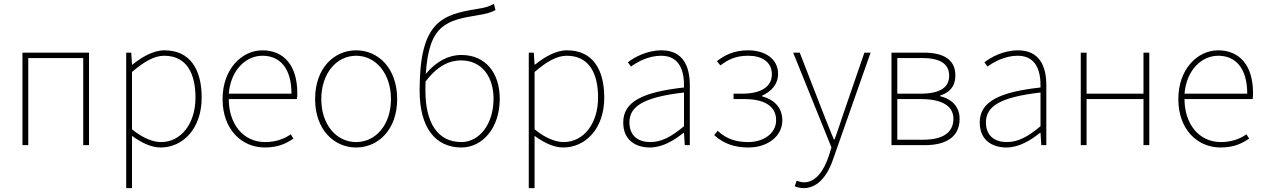

<svg xmlns="http://www.w3.org/2000/svg" viewBox="-20 -750 6532 992"><path d="M96 0H126V-450H410V0H440V-478H96Z M632 222H662V-48C714 -10 764 12 810 12C924 12 1022 -84 1022 -246C1022 -394 960 -490 830 -490C770 -490 712 -454 664 -416H662L658 -478H632ZM812 -16C774 -16 720 -34 662 -82V-378C724 -432 778 -462 828 -462C946 -462 990 -368 990 -246C990 -112 916 -16 812 -16Z M1348 12C1420 12 1460 -10 1496 -34L1482 -56C1448 -32 1404 -16 1350 -16C1236 -16 1162 -110 1162 -238H1514C1516 -250 1516 -260 1516 -270C1516 -412 1446 -490 1336 -490C1230 -490 1130 -394 1130 -238C1130 -82 1228 12 1348 12ZM1162 -266C1172 -388 1250 -462 1336 -462C1426 -462 1486 -398 1486 -266Z M1820 12C1934 12 2032 -80 2032 -238C2032 -398 1934 -490 1820 -490C1706 -490 1608 -398 1608 -238C1608 -80 1706 12 1820 12ZM1820 -16C1718 -16 1640 -106 1640 -238C1640 -370 1718 -462 1820 -462C1922 -462 2000 -370 2000 -238C2000 -106 1922 -16 1820 -16Z M2178 -282C2178 -299 2178 -314 2179 -329C2242 -412 2304 -438 2362 -438C2472 -438 2530 -350 2530 -240C2530 -108 2456 -16 2364 -16C2238 -16 2178 -120 2178 -282ZM2364 12C2469 12 2562 -84 2562 -240C2562 -374 2488 -466 2364 -466C2298 -466 2232 -432 2180 -368C2196 -624 2287 -645 2452 -672C2490 -678 2514 -684 2540 -698L2532 -730C2504 -716 2496 -712 2446 -704C2260 -674 2148 -636 2148 -282C2148 -92 2228 12 2364 12Z M2712 222H2742V-48C2794 -10 2844 12 2890 12C3004 12 3102 -84 3102 -246C3102 -394 3040 -490 2910 -490C2850 -490 2792 -454 2744 -416H2742L2738 -478H2712ZM2892 -16C2854 -16 2800 -34 2742 -82V-378C2804 -432 2858 -462 2908 -462C3026 -462 3070 -368 3070 -246C3070 -112 2996 -16 2892 -16Z M3338 12C3402 12 3462 -24 3512 -64H3514L3518 0H3544V-310C3544 -406 3510 -490 3398 -490C3320 -490 3254 -452 3224 -428L3240 -406C3270 -428 3328 -462 3396 -462C3496 -462 3516 -376 3514 -298C3298 -274 3200 -224 3200 -117C3200 -26 3264 12 3338 12ZM3340 -16C3282 -16 3232 -44 3232 -118C3232 -200 3304 -248 3514 -272V-98C3450 -44 3398 -16 3340 -16Z M3847 12C3946 12 4022 -46 4022 -128C4022 -200 3972 -238 3918 -252V-256C3966 -278 4000 -315 4000 -368C4000 -448 3930 -490 3846 -490C3772 -490 3724 -465 3684 -434L3702 -412C3742 -442 3780 -462 3846 -462C3914 -462 3968 -432 3968 -366C3968 -305 3917 -266 3814 -266H3770V-238H3828C3930 -238 3990 -201 3990 -129C3990 -60 3924 -16 3846 -16C3786 -16 3736 -30 3688 -74L3670 -52C3721 -5 3780 12 3847 12Z M4132 222C4214 222 4262 142 4286 68L4478 -478H4446L4338 -164C4324 -124 4308 -72 4292 -30H4288C4270 -72 4250 -124 4234 -164L4112 -478H4078L4276 12L4262 56C4236 134 4194 192 4134 192C4122 192 4106 188 4096 184L4086 212C4098 218 4116 222 4132 222Z M4586 0H4758C4870 0 4938 -44 4938 -136C4938 -208 4886 -242 4837 -253V-256C4880 -270 4916 -298 4916 -361C4916 -441 4856 -478 4754 -478H4586ZM4616 -266V-450H4745C4842 -450 4884 -417 4884 -359C4884 -302 4843 -266 4735 -266ZM4616 -28V-238H4740C4847 -238 4906 -202 4906 -137C4906 -65 4852 -28 4748 -28Z M5180 12C5244 12 5304 -24 5354 -64H5356L5360 0H5386V-310C5386 -406 5352 -490 5240 -490C5162 -490 5096 -452 5066 -428L5082 -406C5112 -428 5170 -462 5238 -462C5338 -462 5358 -376 5356 -298C5140 -274 5042 -224 5042 -117C5042 -26 5106 12 5180 12ZM5182 -16C5124 -16 5074 -44 5074 -118C5074 -200 5146 -248 5356 -272V-98C5292 -44 5240 -16 5182 -16Z M5564 0H5594V-238H5888V0H5918V-478H5888V-266H5594V-478H5564Z M6286 12C6358 12 6398 -10 6434 -34L6420 -56C6386 -32 6342 -16 6288 -16C6174 -16 6100 -110 6100 -238H6452C6454 -250 6454 -260 6454 -270C6454 -412 6384 -490 6274 -490C6168 -490 6068 -394 6068 -238C6068 -82 6166 12 6286 12ZM6100 -266C6110 -388 6188 -462 6274 -462C6364 -462 6424 -398 6424 -266Z"/></svg>

Font: Source Sans Pro ExtraLight
Style: Regular
Weight: 200
Designer: Paul D. Hunt
Foundry: Adobe Systems Incorporated
Version: Version 3.006;hotconv 1.0.111;makeotfexe 2.5.65597